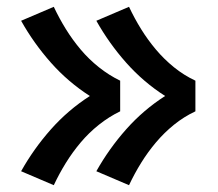

<svg xmlns="http://www.w3.org/2000/svg" viewBox="-20 -622 640 564"><path d="M359 -78 263 -119Q300 -185 350.5 -242Q401 -299 465 -340Q401 -381 350.5 -438Q300 -495 263 -561L359 -602Q375 -568 394.5 -536.5Q414 -505 438 -476.5Q462 -448 491 -424.5Q520 -401 554 -385V-295Q520 -279 491 -255.5Q462 -232 438 -203.5Q414 -175 394.5 -143.5Q375 -112 359 -78ZM138 -78 42 -119Q79 -185 129.5 -242Q180 -299 244 -340Q180 -381 129.5 -438Q79 -495 42 -561L138 -602Q154 -568 173.5 -536.5Q193 -505 217 -476.5Q241 -448 270.5 -424.5Q300 -401 333 -385V-295Q300 -279 270.5 -255.5Q241 -232 217 -203.5Q193 -175 173.5 -143.5Q154 -112 138 -78Z"/></svg>

Font: Iosevka Curly XBdEx
Style: Regular
Weight: 800
Width: 7
Monospace: yes
Designer: Belleve Invis
Foundry: Belleve Invis
Version: Version 11.1.0; ttfautohint (v1.8.3)